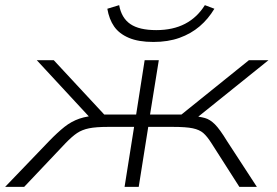

<svg xmlns="http://www.w3.org/2000/svg" viewBox="-44 -726 1075 746"><path d="M-24 0 147 -178Q180 -212 206.5 -233Q233 -254 264.5 -265Q296 -276 345 -278L312 -262L99 -492H165L361 -281H485L518 -492H573L539 -281H661L923 -492H999L713 -262L699 -276Q732 -273 752 -267.5Q772 -262 791 -243Q810 -224 838 -178L954 0H886L778 -169Q761 -196 746 -209Q731 -222 705 -227.5Q679 -233 627 -233H532L495 0H440L477 -233H377Q329 -233 302 -227.5Q275 -222 255.5 -209Q236 -196 210 -169L50 0ZM552 -563Q494 -563 456.5 -579Q419 -595 399.5 -623Q380 -651 373 -692L419 -706Q428 -656 462.5 -632.5Q497 -609 563 -609Q628 -609 675 -633.5Q722 -658 752 -706L789 -692Q765 -652 731.5 -623.5Q698 -595 653.5 -579Q609 -563 552 -563Z"/></svg>

Font: Nunito Sans 7pt Expanded ExtraLight
Style: Italic
Weight: 250
Width: 7
Italic angle: -9°
Designer: Vernon Adams
Foundry: Vernon Adams
Version: Version 3.101;gftools[0.9.27]